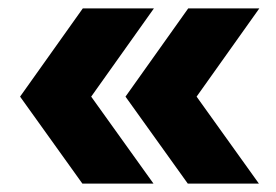

<svg xmlns="http://www.w3.org/2000/svg" viewBox="-20 -535 661 459"><path d="M177 -96 28 -304 178 -515H348L198 -304L347 -96ZM429 -96 280 -304 430 -515H600L450 -304L599 -96Z"/></svg>

Font: Gabarito ExtraBold
Style: Regular
Weight: 800
Designer: Leandro Assis / Alvaro Franca / Felipe Casaprima
Foundry: Naipe Foundry
Version: Version 1.000